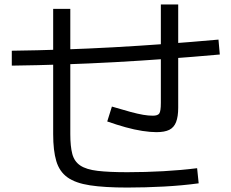

<svg xmlns="http://www.w3.org/2000/svg" viewBox="-20 -813 1040 863"><path d="M552 30Q450 30 384.5 20Q319 10 283 -16Q247 -42 233 -89Q219 -136 219 -210V-773H296V-210Q296 -155 305 -121Q314 -87 341 -69Q368 -51 419 -45Q470 -39 552 -39Q633 -39 714 -43.5Q795 -48 866 -57L873 11Q800 21 716.5 25.5Q633 30 552 30ZM683 -219Q656 -219 620 -224.5Q584 -230 544.5 -241Q505 -252 462 -267L483 -334Q533 -319 566.5 -310Q600 -301 623.5 -297Q647 -293 667 -293Q689 -293 696 -303Q703 -313 703 -351V-793H781V-329Q781 -289 771.5 -264.5Q762 -240 741 -229.5Q720 -219 683 -219ZM33 -585Q263 -588 490 -600.5Q717 -613 962 -635L968 -568Q723 -546 494 -533.5Q265 -521 33 -518Z"/></svg>

Font: M PLUS 2 Thin
Style: Regular
Weight: 400
Version: Version 1.001